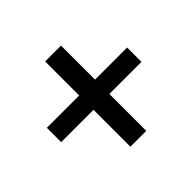

<svg xmlns="http://www.w3.org/2000/svg" viewBox="-128 -742 824 824"><g transform="rotate(-45 283.5 -330.0)"><path d="M330.6 -382.3H525.4V-295.4H330.6V-71.3H234.4V-295.4H38.1V-382.3H234.4V-588.9H330.6Z"/></g></svg>

Font: GeogebraSans
Style: Regular
Weight: 400
Designer: Google
Version: Version 1.100140; 2013